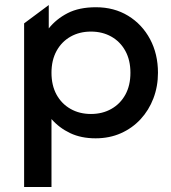

<svg xmlns="http://www.w3.org/2000/svg" viewBox="-20 -539 686 769"><path d="M76.6 210V-445.4L175.3 -518.8V-425.2Q205.1 -462.8 251 -486.4Q296.9 -510 364.4 -510Q437.1 -510 493.2 -475.8Q549.2 -441.6 581 -382.2Q612.7 -322.8 612.7 -247.5Q612.7 -192.9 594.5 -145.2Q576.4 -97.6 543.1 -61.6Q509.8 -25.6 464.1 -5.3Q418.4 15 362.9 15Q304.9 15 260.9 -5.9Q216.9 -26.9 186.2 -62.2V210ZM344.3 -82.5Q390.3 -82.5 426 -102.8Q461.8 -123 482.1 -159.9Q502.4 -196.9 502.4 -247.5Q502.4 -298.1 482 -335.2Q461.6 -372.3 425.8 -392.4Q390.1 -412.5 344.3 -412.5Q298.5 -412.5 262.8 -392.4Q227.1 -372.3 206.6 -335.2Q186.2 -298.1 186.2 -247.5Q186.2 -196.9 206.5 -159.9Q226.9 -123 262.6 -102.8Q298.3 -82.5 344.3 -82.5Z"/></svg>

Font: Geologica-Sharp
Style: Regular
Weight: 100
Designer: Sindre Bremnes, Frode Helland
Foundry: Monokrom Skriftforlag AS
Version: Version 1.010;gftools[0.9.28]